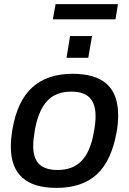

<svg xmlns="http://www.w3.org/2000/svg" viewBox="-20 -894 623 926"><path d="M234.9 -800.8 248 -874H548.8L537.1 -800.8ZM300.8 -615.2 317.9 -720.2H423.8L405.8 -615.2ZM252 12.2Q32.2 12.2 32.2 -187Q32.2 -221.7 40 -271Q64 -408.2 136.2 -473.1Q208.5 -538.1 330.1 -538.1Q440.4 -538.1 495.1 -488.8Q549.8 -439.5 549.8 -337.9Q549.8 -294.4 542 -254.9Q517.1 -117.2 446.3 -52.5Q375.5 12.2 252 12.2ZM257.8 -74.2Q331.1 -74.2 373.3 -117.9Q415.5 -161.6 432.1 -253.9Q440.9 -298.8 440.9 -334Q440.9 -393.6 412.4 -422.9Q383.8 -452.1 324.2 -452.1Q250.5 -452.1 208.7 -408.4Q167 -364.7 148.9 -272Q140.1 -219.2 140.1 -190.9Q140.1 -130.9 168.9 -102.5Q197.8 -74.2 257.8 -74.2Z"/></svg>

Font: Archivo Medium
Style: Italic
Weight: 500
Italic angle: -10°
Designer: Hector Gatti
Foundry: Omnibus-Type
Version: Version 2.001